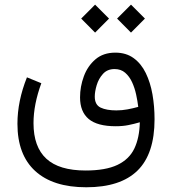

<svg xmlns="http://www.w3.org/2000/svg" viewBox="-20 -583 742 828"><path d="M484.9 -502.9 544.9 -563 605 -502.9 544.9 -442.4ZM330.1 -502.9 390.1 -563 450.2 -502.9 390.1 -442.4ZM158.2 -224.1Q124.5 -132.3 124.5 -51.8Q124.5 50.3 179.7 101.3Q234.9 152.3 349.1 152.3Q435.5 152.3 486.3 128.2Q537.1 104 559.3 57.6Q581.5 11.2 583 -55.7Q557.6 -48.3 533.4 -43.5Q509.3 -38.6 479 -38.6Q399.9 -38.6 362.5 -69.8Q325.2 -101.1 325.2 -163.1Q325.2 -209.5 341.6 -253.9Q357.9 -298.3 391.6 -327.1Q425.3 -356 477.5 -356Q523.9 -356 556.4 -332.3Q588.9 -308.6 608.6 -268.1Q628.4 -227.5 637.5 -176Q646.5 -124.5 646.5 -68.8Q646.5 80.6 573 152.6Q499.5 224.6 352.1 224.6Q208.5 224.6 131.8 154.5Q55.2 84.5 55.2 -49.3Q55.2 -147 96.2 -249.5ZM576.2 -122.1Q573.2 -147 567.1 -175.3Q561 -203.6 549.6 -228.5Q538.1 -253.4 519.8 -269.3Q501.5 -285.2 474.1 -285.2Q442.9 -285.2 424.1 -264.4Q405.3 -243.7 397 -215.8Q388.7 -188 388.7 -166.5Q388.7 -130.9 414.1 -118.9Q439.5 -106.9 481.9 -106.9Q505.9 -106.9 529.5 -111.3Q553.2 -115.7 576.2 -122.1Z"/></svg>

Font: Vazir Light FD-WOL-UI
Style: Light-FD-WOL-UI
Weight: 300
Designer: Saber Rastikerdar
Foundry: Saber Rastikerdar
Version: Version 30.0.0